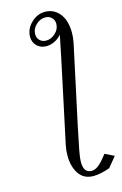

<svg xmlns="http://www.w3.org/2000/svg" viewBox="-155 -849 764 1199"><g transform="rotate(-15 227.0 -249.5)"><path d="M317.9 -621.1Q298.3 -599.1 272.5 -586.4Q246.6 -573.7 219.7 -573.7Q182.1 -573.7 158.4 -597.2Q134.8 -620.6 134.8 -656.2Q134.8 -706.5 174.6 -745.1Q214.4 -783.7 264.2 -783.7Q306.6 -783.7 336.9 -759.8Q367.2 -735.8 380.9 -698.5Q394.5 -661.1 394.5 -614.3Q394.5 -583 387.7 -549.8Q356.4 -402.3 325.7 -260.5Q294.9 -118.7 280.5 -50.8Q266.1 17.1 248.5 106.4Q239.3 152.8 239.3 183.1Q239.3 251.5 291 251.5Q303.7 251.5 316.9 245.4Q330.1 239.3 342.3 228Q354.5 216.8 362.8 207.8Q371.1 198.7 381.6 185.3Q392.1 171.9 394.5 168.9L453.6 198.2Q442.9 211.9 422.9 235.8Q402.8 259.8 399.9 263.7Q338.9 285.6 293.9 285.6Q231.9 285.6 200.2 238.8Q168.5 191.9 168.5 121.1Q168.5 85.9 175.8 51.8Q189 -9.8 227.3 -189.2Q265.6 -368.7 288.8 -479Q312 -589.4 314.5 -604.5Q315.4 -607.4 316.4 -612.8Q317.4 -618.2 317.9 -621.1ZM257.3 -749.5Q224.1 -749.5 197 -723.6Q169.9 -697.8 169.9 -664.1Q169.9 -639.6 185.8 -623.8Q201.7 -607.9 227.1 -607.9Q260.3 -607.9 287.4 -633.8Q314.5 -659.7 314.5 -693.4Q314.5 -717.8 298.3 -733.6Q282.2 -749.5 257.3 -749.5Z"/></g></svg>

Font: Flanker
Style: Italic
Weight: 400
Italic angle: -12°
Designer: Flanker
Version: Version 2.027